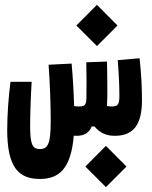

<svg xmlns="http://www.w3.org/2000/svg" viewBox="-20 -557 626 793"><path d="M144 182.1C221.2 182.1 272.9 144 284.7 3.4C288.6 3.9 292.5 3.9 296.9 3.9C327.1 3.9 347.7 -7.8 358.9 -34.7H370.1C393.6 -6.8 420.9 3.9 454.1 3.9C533.2 3.9 566.4 -44.9 566.4 -143.1C566.4 -196.8 563.5 -250.5 556.6 -316.4L466.3 -308.6C471.2 -247.1 473.1 -199.7 473.1 -159.2C473.1 -127.4 466.8 -117.2 442.9 -117.2C435.5 -117.2 428.2 -117.7 421.9 -119.1C424.3 -164.1 423.3 -223.6 422.4 -277.3C422.4 -286.1 421.9 -294.4 421.9 -302.7L336.4 -299.8C337.4 -247.6 337.9 -191.9 336.9 -150.9C335.9 -124 330.6 -117.2 306.6 -117.2C301.3 -117.2 293.9 -117.7 286.1 -118.7C284.7 -170.4 281.2 -233.9 275.9 -294.4L180.7 -289.6C186.5 -211.4 189.5 -119.6 189.5 -59.1C189.5 36.1 178.7 58.6 144.5 58.6C113.8 58.6 104.5 38.6 104.5 -35.6C104.5 -84.5 106.9 -156.7 110.8 -219.2H23.4C15.1 -156.7 9.8 -82.5 9.8 -20C9.8 131.3 55.2 182.1 144 182.1ZM417.5 215.8 502.4 130.9 417.5 45.4 332.5 130.9ZM380.4 -366.7 465.3 -451.7 380.4 -537.1 295.4 -451.7Z"/></svg>

Font: Cascadia Mono SemiBold
Style: Regular
Weight: 600
Monospace: yes
Designer: Aaron Bell
Foundry: Saja Typeworks
Version: Version 2404.023